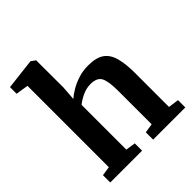

<svg xmlns="http://www.w3.org/2000/svg" viewBox="-221 -964 1107 1107"><g transform="rotate(-45 333.0 -410.0)"><path d="M95 -68V-731.5L18.5 -743.5V-797.5L205.5 -819.5H207.5L234.5 -800.5L235 -578L228.5 -491Q245.5 -506.5 275.2 -524.5Q305 -542.5 343.5 -555Q382 -567.5 425 -567.5Q489 -567.5 523.8 -543.8Q558.5 -520 572.2 -470.5Q586 -421 586 -344V-68.5L650.5 -59.5V0H388V-59.5L444.5 -68.5V-344Q444.5 -416.5 428.8 -449.2Q413 -482 358.5 -482Q324.5 -482 291.8 -466.5Q259 -451 238 -433V-68.5L298 -59.5V0H38.5V-59.5Z"/></g></svg>

Font: Merriweather
Style: Bold
Weight: 700
Designer: Eben Sorkin
Foundry: Eben Sorkin
Version: Version 2.100; ttfautohint (v1.7.19-72a1) -l 8 -r 50 -G 200 